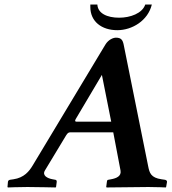

<svg xmlns="http://www.w3.org/2000/svg" viewBox="-20 -824 759 846"><path d="M649 -804H620C607 -765 554 -746 505 -746C452 -746 411 -765 409 -804H378V-793C378 -730 427 -691 497 -691C562 -691 632 -733 649 -804ZM633 -91 525 -627C520.8 -648 513.5 -658 491 -658C480 -658 458.2 -650.6 444 -627L123.7 -94.5C108.8 -69.7 86.5 -40.8 39 -34L25 -32C21 -31.4 15.5 -29.1 15 -23L13 0L15 2C15 2 62 0 101 0C137 0 225 2 225 2L227 0L230 -23C230 -29 228 -31.3 223 -32L212 -34C187.6 -38.4 165 -51 178 -73L271 -227C277.3 -237.4 282 -241 290 -241H479L511 -73C515.8 -47.9 493.4 -38.4 469 -34L458 -32C453 -31.3 451.8 -29.5 451 -23L448 0L450 2C450 2 598 0 634 0C673 0 710 2 710 2L712 0L716 -23C716 -29 710 -31.4 706 -32L692 -34C644.5 -40.8 638.7 -62.6 633 -91ZM316 -288C309.8 -288 309.8 -292.9 314 -300L429 -494L470 -288Z"/></svg>

Font: Linux Libertine O
Style: Bold Italic
Weight: 700
Italic angle: -11.5°
Designer: Philipp H. Poll
Foundry: Philipp H. Poll
Version: Version 4.1.0